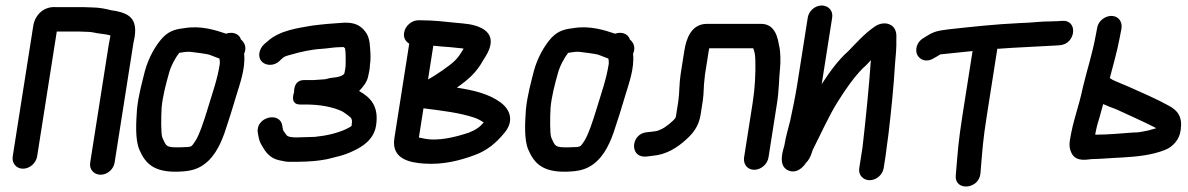

<svg xmlns="http://www.w3.org/2000/svg" viewBox="-20 -579 4333 700"><path d="M296.8 -463C310.5 -463 323.6 -460.3 337 -457.5C346.2 -455.6 367.4 -454.7 382.4 -449.8C382.4 -448.9 382.2 -447.2 382 -445C380.2 -437.6 378.4 -428.4 376.9 -419L308.8 14C304.7 40 323.8 58 346.9 58C371.2 58 394 38.3 397.8 14L465.9 -419C467.4 -428.9 469.6 -436.4 470.8 -444C475 -470.9 474.2 -499.8 453.7 -517.8C437.1 -532.3 409.7 -538.6 385.6 -541.6C367.1 -546.4 342.5 -551.8 314.6 -552C306.1 -552.6 294 -553 283.9 -553H184C140.6 -556.4 107.7 -525.7 101.3 -485L26.4 -9C22.6 15.1 38.6 36 63.8 36C89 36 111.6 15.1 115.4 -9L187 -464H270C279.4 -464 288 -463 296.8 -463Z M781.4 -346C772 -287.2 755.3 -243.1 736.8 -181.5C725.2 -142.9 706 -84.2 691 -63.1C676.3 -42.4 681.7 -43.2 638.9 -42C584.4 -40.5 586.4 -45.5 571.8 -77.6C566.4 -92.3 567.2 -152 569.3 -187C573.3 -228.5 584.6 -271.7 595.8 -311.2C602.8 -338.3 619.8 -369.1 633.4 -386.3C646.5 -388.7 662.4 -390.9 673.5 -390.1C684 -389.3 734 -382.2 740.1 -380.4C750.5 -377.4 763.8 -371.1 780 -365.4C781.3 -359.3 782 -354 781.4 -346ZM804.4 -456.1C768 -468.6 712.8 -486.4 654.1 -476.7C627 -473.2 599.9 -470.1 572.6 -441.3C545.6 -411.6 521.1 -366.9 508.5 -320.6C498 -278.8 484.3 -230 479.4 -180.1C476.4 -135.7 471.7 -69.5 488.6 -32.1C510.8 19.1 543.3 48.8 627.2 47C659.9 46.3 687.2 41.9 709.8 29.4C756 3.9 780.8 -44.7 798.2 -93.3C813.1 -136.8 829.1 -188.2 841.4 -230.1C853.8 -272 876 -329.8 870 -383.1C881.5 -407.2 869.5 -426.3 858.6 -434.7C850.5 -459.7 824 -463.1 804.4 -456.1Z M1262 -121C1261.9 -120.5 1263.6 -119 1241.5 -108.2C1209.6 -93.6 1172.2 -84.5 1128.3 -80C1114.7 -79.8 1069.6 -78 1060.3 -78C1038.1 -78 1028.9 -81.6 1025.5 -85.3L1013.7 -101.5C1012.6 -103.6 1011.6 -106.5 1011 -109.9L1009.1 -120.7C1001.2 -174.7 909.8 -152.2 920.1 -94.1L922.2 -82.1C924.5 -69.2 928 -59.3 935.5 -46.9C946.6 -27.4 963.3 -1.2 999.4 5.6L1018.6 9.5C1027 11.2 1037.6 11 1046.3 11C1075.1 11 1119.2 10 1146.2 5.7L1170.9 1.7C1171.5 1.6 1172.6 1.3 1173.4 1.1C1205.8 -7.4 1234.7 -11.9 1270.4 -29.9C1300.6 -44 1343 -69.8 1351 -121C1362.1 -191.5 1331.4 -223.4 1289.2 -247.3C1301.4 -259.3 1319.1 -280.4 1322.5 -302C1323.8 -310.6 1328.5 -323.9 1328.8 -342.1C1331.9 -363 1331 -379.9 1329.5 -401.4C1327.6 -432.8 1323.9 -452.8 1302.9 -473.9C1283.9 -493 1258.8 -498 1228.3 -495.9C1191.6 -493.5 1157.7 -490.9 1118.4 -485.7C1065.4 -476.3 1000.2 -469.1 954.1 -427.3L943 -417.7C934 -409.9 927.5 -397.3 925.7 -386C919.1 -344.2 970 -329.2 998.6 -356.3L1009.3 -366.4C1015.4 -372.3 1021.6 -374.8 1041.7 -380C1075.1 -389.9 1116.1 -398.9 1153.5 -401C1174.6 -402.3 1199.1 -407 1218 -407C1223.4 -407 1228.3 -407.6 1233 -407.4C1234.3 -406.4 1236.4 -404.5 1238 -402.6C1240.8 -389.6 1240.7 -356.8 1239.8 -335.6L1237.5 -321C1236.8 -317 1236.3 -314.6 1235.2 -310.4C1231.6 -305.4 1221.9 -298.6 1194 -295.9C1177.2 -294.2 1168.9 -290 1164.6 -290C1159 -290 1128.8 -287 1122.1 -287H1088.1C1049 -287 1052.2 -243 1052.2 -243C1052.2 -243 1034.5 -198 1074.1 -198H1094.1C1146.8 -198 1192.5 -189.2 1225.9 -173.8C1230.7 -171.9 1255.7 -154.2 1260.3 -148.5C1263 -141.9 1263.8 -138.9 1263.1 -134C1262.4 -130 1262.3 -122.6 1262 -121Z M1453.3 -460C1450.5 -442.2 1457.1 -429.1 1472 -419.8L1417.8 -75C1405.5 3.2 1478.9 14.1 1526 17.4C1595.5 22.3 1656.7 6.1 1707.8 -12.6C1756.9 -29.7 1790.4 -59.8 1818.4 -93.9C1854.6 -136.1 1841.5 -178 1806.1 -204.8C1762 -237.6 1705.8 -250.1 1645.7 -259.4C1689.1 -290.6 1716 -313.2 1742.6 -360.9C1761.4 -389.4 1795 -445.4 1735.6 -476.6C1704.3 -492.1 1674.6 -492.6 1642.5 -495.9C1602 -500 1561.8 -505 1515.4 -505H1504.4C1482.5 -505 1457.4 -486.1 1453.3 -460ZM1523.9 -184.1C1591.6 -175.5 1655.2 -168.2 1709.2 -150.1C1716.6 -147.8 1731.5 -141.1 1743.5 -132.6C1730.4 -116.6 1714.1 -104.9 1689.2 -95.4C1642.1 -79.7 1576 -62.2 1522.9 -74.5C1515.7 -76 1511.3 -76.5 1507.2 -77.6ZM1540.5 -289.5 1559.8 -412.4C1577.4 -410.8 1598.6 -408.2 1621.2 -407.1L1660.4 -403.1C1664.2 -402.8 1665.5 -402.7 1670.2 -401.6C1647.1 -362 1636.7 -353.5 1593.3 -322.6C1571.1 -307.3 1554 -296.6 1546.8 -292.8C1545 -291.9 1542.5 -290.6 1540.5 -289.5Z M2199.4 -346C2190 -287.2 2173.3 -243.1 2154.8 -181.5C2143.2 -142.9 2124 -84.2 2109 -63.1C2094.3 -42.4 2099.7 -43.2 2056.9 -42C2002.4 -40.5 2004.4 -45.5 1989.8 -77.6C1984.4 -92.3 1985.2 -152 1987.3 -187C1991.3 -228.5 2002.6 -271.7 2013.8 -311.2C2020.8 -338.3 2037.8 -369.1 2051.4 -386.3C2064.5 -388.7 2080.4 -390.9 2091.5 -390.1C2102 -389.3 2152 -382.2 2158.1 -380.4C2168.5 -377.4 2181.8 -371.1 2198 -365.4C2199.3 -359.3 2200 -354 2199.4 -346ZM2222.4 -456.1C2186 -468.6 2130.8 -486.4 2072.1 -476.7C2045 -473.2 2017.9 -470.1 1990.6 -441.3C1963.6 -411.6 1939.1 -366.9 1926.5 -320.6C1916 -278.8 1902.3 -230 1897.4 -180.1C1894.4 -135.7 1889.7 -69.5 1906.6 -32.1C1928.8 19.1 1961.3 48.8 2045.2 47C2077.9 46.3 2105.2 41.9 2127.8 29.4C2174 3.9 2198.8 -44.7 2216.2 -93.3C2231.1 -136.8 2247.1 -188.2 2259.4 -230.1C2271.8 -272 2294 -329.8 2288 -383.1C2299.5 -407.2 2287.5 -426.3 2276.6 -434.7C2268.5 -459.7 2242 -463.1 2222.4 -456.1Z M2474.8 -393 2461.4 -308C2456.1 -274.4 2457.4 -238.2 2453 -210L2445.3 -161C2444.3 -154.4 2443.6 -151 2443.3 -150.3C2434.3 -136.8 2405.2 -113.5 2389 -107L2375.9 -101.7C2370.2 -100.5 2351.1 -98 2348.4 -98C2345.4 -98 2342.2 -97.4 2339.4 -97C2281.1 -93.2 2273.8 -8 2330.3 -8C2341.4 -8 2346 -10 2359.7 -11.1C2408.7 -14.8 2449.8 -41.2 2481.2 -69.9C2505.9 -92.4 2527.5 -117.5 2534.3 -161L2542 -210C2546.8 -240.3 2544.9 -266.6 2548.3 -288C2549.3 -294.3 2549.2 -300.1 2550.4 -308L2563.8 -393C2564.3 -396.2 2564.8 -399 2565.8 -403H2726C2731.1 -390.1 2732.9 -382.7 2733.9 -359.3C2735.1 -310.7 2732.6 -258.4 2723.9 -203L2692.8 -5C2689.2 18 2703.7 40 2729.7 40C2754.5 40 2777.9 19.8 2781.8 -5L2812.9 -203C2820.2 -249.3 2819.9 -292.5 2823.9 -330.3C2826 -350.5 2826.4 -391.6 2820.2 -413.3C2816.7 -433 2809.1 -492 2755.4 -492H2557.4C2500.3 -492 2481.9 -438.4 2474.8 -393Z M2925 -515 2886.1 -268C2880.9 -234.9 2868.5 -173 2860.9 -139C2852.9 -107.3 2844.8 -80.6 2839.5 -47.9C2836.9 -36.3 2812.6 25.6 2854.8 42.8C2892.3 58.2 2918.3 15 2918.3 15C2935.8 -2.6 2939.5 -23.5 2943.2 -32.8C2971.8 -88.7 3003.5 -160.2 3035.6 -210.2C3064.1 -255.7 3093.6 -297.4 3126.1 -330.6C3136.4 -339 3146.7 -350.6 3155 -359.6C3148 -258 3136.8 -149.5 3124.7 -42.5L3112.7 34C3108.6 60 3127.7 78 3150.7 78C3175 78 3197.8 58.3 3201.7 34L3208.6 -10C3210.2 -20.6 3211.6 -31.2 3213.2 -45.6C3214.6 -54.8 3216.8 -71 3219.3 -90.9C3229.1 -174.4 3238.2 -262.2 3242.9 -343.1C3245.7 -375.2 3248.8 -405.9 3247.9 -434.6C3247.6 -444.6 3252.2 -471.2 3230.1 -486.3C3210.5 -499.6 3183.8 -493.8 3166.2 -480C3128.3 -453.2 3101 -421.2 3072.1 -391.9C3034.8 -359.1 3004 -315.4 2975.8 -272.4L3014 -515C3018.1 -541 2998.9 -559 2975.9 -559C2951.6 -559 2928.8 -539.3 2925 -515Z M3829.6 -413.1 3843.9 -414.1C3902.7 -418.2 3911.8 -508.3 3851.5 -502.9L3837.3 -501.9C3827.7 -501.3 3817.9 -501 3807.8 -501C3770.2 -501 3746.3 -496.1 3699.9 -495C3606.3 -490.6 3523.2 -481.3 3436.1 -471.8C3399.8 -466.9 3386.1 -464.7 3360.3 -448.6L3346.7 -440.1C3320.6 -425.3 3315.8 -395.8 3324.3 -378.8C3332.3 -362.7 3355.6 -349.4 3383.4 -366.1L3396.9 -373.7C3415.8 -384.3 3397.4 -378.9 3432.2 -383.2C3463 -386.5 3494.1 -389.8 3525.8 -392.9L3489.2 -160C3473.6 -60.8 3472.1 -27.8 3465.7 46.8L3464.5 60.8C3459.5 119 3550.7 112.3 3554.7 51.9L3555.6 40.1C3562.1 -35.6 3562.9 -62.9 3578.2 -160L3616 -401C3686.7 -406.4 3763 -408.9 3829.6 -413.1Z M4002 -199.6C4016.2 -193 4032.9 -186.5 4049.5 -180.6C4084.5 -164.5 4153.7 -133.3 4188.2 -115.5C4190.6 -114.2 4192.2 -113.3 4195.1 -111.5C4187.2 -109.1 4172.9 -105 4166.7 -103.4L4146.7 -99.5C4134.8 -97.2 4130.4 -96 4114.1 -96C4113.6 -96 4112.8 -96 4112.2 -95.9C4067.8 -92.6 4019.2 -88 3974.8 -88C3973.8 -88 3973.9 -88 3972.9 -88C3974.8 -99.2 3976.6 -108 3980 -121.8C3986.6 -142.6 3993 -166.8 4002 -199.6ZM4031.9 -521C4008.9 -521 3984 -502.7 3980.1 -477.4L3974.3 -446.8C3961.2 -377.9 3945.9 -334.3 3928.2 -261.7C3911.8 -182.6 3892.6 -144 3880.2 -65C3877.7 -48.9 3880 -33.3 3887 -20C3904.9 14.4 3948.7 1 3960.8 1C3983.5 1 4018.1 -2 4037.9 -3L4074.2 -5C4128.5 -8.2 4180.3 -13.7 4227.6 -32.5C4255.9 -43.5 4280.7 -70.3 4284.5 -104.9C4291.8 -153.4 4273.8 -176.6 4239.8 -194.4C4202.2 -215.7 4132.5 -246.3 4094.4 -263.1C4075.6 -271.5 4048.5 -281.6 4034.7 -288.8C4033.5 -289.7 4032 -291.1 4026.2 -294.4C4038.6 -343.7 4051.8 -385.8 4062.8 -444.2L4068.8 -475.6C4072.5 -499.4 4058 -521 4031.9 -521Z"/></svg>

Font: Just Breathe
Style: BdObl3
Weight: 400
Foundry: Cannot Into Space Fonts
Version: Version 0.72